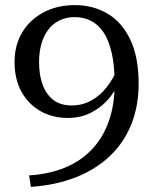

<svg xmlns="http://www.w3.org/2000/svg" viewBox="-20 -639 600 752"><path d="M94 48 101 93Q200 86 278 55Q356 24 411 -28.5Q466 -81 494.5 -152.5Q523 -224 523 -311Q523 -416 490 -484.5Q457 -553 400.5 -586Q344 -619 273 -619Q204 -619 150.5 -590.5Q97 -562 67 -512Q37 -462 37 -396Q37 -328 64.5 -279Q92 -230 139 -203.5Q186 -177 245 -177Q299 -177 341 -200Q383 -223 412 -260Q441 -297 454 -337L443 -378Q426 -334 399.5 -299.5Q373 -265 338 -245.5Q303 -226 261 -226Q217 -226 189 -247.5Q161 -269 147 -307Q133 -345 133 -396Q133 -436 142.5 -468.5Q152 -501 170 -524Q188 -547 214 -559.5Q240 -572 273 -572Q307 -572 336 -557.5Q365 -543 385.5 -512.5Q406 -482 417.5 -432Q429 -382 429 -311Q429 -229 406.5 -165Q384 -101 341 -55Q298 -9 235.5 17Q173 43 94 48Z"/></svg>

Font: Roboto Serif 72pt
Style: Regular
Weight: 400
Designer: Greg Gazdowicz
Foundry: Commercial Type
Version: Version 1.008